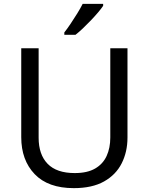

<svg xmlns="http://www.w3.org/2000/svg" viewBox="-20 -964 771 994"><path d="M640 -252Q640 -178 610 -118.5Q580 -59 518.5 -24.5Q457 10 362 10Q229 10 159.5 -62.5Q90 -135 90 -254V-714H180V-251Q180 -164 226.5 -116Q273 -68 367 -68Q432 -68 472.5 -91.5Q513 -115 532 -156.5Q551 -198 551 -252V-714H640ZM514 -934Q505 -920 488 -900Q471 -880 450.5 -858.5Q430 -837 409.5 -817.5Q389 -798 371 -784H313V-796Q328 -815 345.5 -841Q363 -867 380 -894.5Q397 -922 408 -944H514Z"/></svg>

Font: Noto Sans Malayalam
Style: Regular
Weight: 400
Designer: Jelle Bosma - Monotype Design Team
Foundry: Monotype Imaging Inc.
Version: Version 2.103